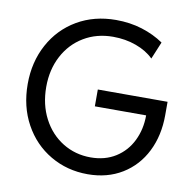

<svg xmlns="http://www.w3.org/2000/svg" viewBox="-81 -811 911 900"><g transform="rotate(10 374.0 -360.5)"><path d="M43.9 -360.4Q43.9 -465.3 89.4 -549.1Q134.8 -632.8 215.8 -680.2Q296.9 -727.5 400.4 -727.5Q466.8 -727.5 524.7 -709.5Q582.5 -691.4 627.9 -660.2L593.8 -578.1Q561.5 -610.4 510.5 -628.9Q459.5 -647.5 400.4 -647.5Q322.3 -647.5 261.2 -610.8Q200.2 -574.2 166 -509.3Q131.8 -444.3 131.8 -362.3Q131.8 -277.8 166.3 -211.9Q200.7 -146 260.5 -109.1Q320.3 -72.3 393.6 -72.3Q461.9 -72.3 512.5 -104.2Q563 -136.2 589.6 -190.9Q616.2 -245.6 616.2 -311.5H372.1V-391.6H704.1V-328.1Q704.1 -231 666 -154.8Q627.9 -78.6 557.4 -35.4Q486.8 7.8 393.6 7.8Q295.4 7.8 215.6 -39.1Q135.7 -85.9 89.8 -169.7Q43.9 -253.4 43.9 -360.4Z"/></g></svg>

Font: Reddit Sans A
Style: Regular
Weight: 400
Designer: Stephen Hutchings
Foundry: Reddit
Version: Version 1.013